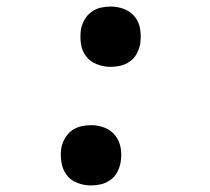

<svg xmlns="http://www.w3.org/2000/svg" viewBox="-20 -558 640 586"><path d="M318 -354Q296 -354 275.5 -362Q255 -370 242.5 -386.5Q230 -403 227 -424.5Q224 -446 227 -468Q230 -484 238 -498Q246 -512 259 -521.5Q272 -531 287 -534.5Q302 -538 318 -538Q340 -538 360 -530Q380 -522 392.5 -505.5Q405 -489 408 -467.5Q411 -446 408 -424Q405 -409 397.5 -394.5Q390 -380 376.5 -370.5Q363 -361 348 -357.5Q333 -354 318 -354ZM258 8Q236 8 215.5 0Q195 -8 183 -24.5Q171 -41 167.5 -62.5Q164 -84 167 -106Q170 -121 178 -135.5Q186 -150 199 -159.5Q212 -169 227.5 -172.5Q243 -176 258 -176Q280 -176 300 -168Q320 -160 332.5 -143.5Q345 -127 348.5 -105.5Q352 -84 348 -62Q345 -46 337.5 -32Q330 -18 316.5 -8.5Q303 1 288 4.5Q273 8 258 8Z"/></svg>

Font: Iosevka Curly SmBdEx
Style: Italic
Weight: 600
Width: 7
Italic angle: -9°
Monospace: yes
Designer: Belleve Invis
Foundry: Belleve Invis
Version: Version 11.1.0; ttfautohint (v1.8.3)